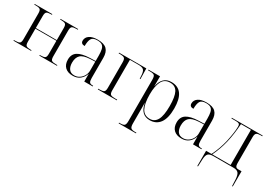

<svg xmlns="http://www.w3.org/2000/svg" viewBox="3 -1366 3375 2425"><g transform="rotate(30 1690.0 -153.0)"><path d="M27 0V-10H48Q90 -10 108.5 -21Q127 -32 127 -80V-455Q127 -503 109 -514.5Q91 -526 51 -526H27V-536H284V-526H269Q228 -526 209.5 -514.5Q191 -503 191 -456V-280H497V-455Q497 -503 478.5 -514.5Q460 -526 419 -526H404V-536H661V-526H639Q597 -526 579 -514.5Q561 -503 561 -456V-80Q561 -32 579.5 -21Q598 -10 639 -10H661V0H404V-10H418Q460 -10 478.5 -21Q497 -32 497 -80V-270H191V-80Q191 -32 209.5 -21Q228 -10 269 -10H284V0Z M895 10Q822 10 781.5 -28.5Q741 -67 741 -138Q741 -217 798 -253.5Q855 -290 971 -294L1054 -297V-372Q1054 -425 1046.5 -461.5Q1039 -498 1015.5 -516Q992 -534 944 -534Q879 -534 859 -499Q839 -464 839 -391Q783 -391 783 -438Q783 -486 825 -515Q867 -544 946 -544Q1036 -544 1077 -503.5Q1118 -463 1118 -379V-86Q1118 -41 1130 -25.5Q1142 -10 1179 -10H1183V0H1059V-110H1057Q1041 -59 1000 -24.5Q959 10 895 10ZM909 -4Q950 -4 983 -26Q1016 -48 1035 -83Q1054 -118 1054 -155V-287L981 -284Q883 -279 844.5 -242Q806 -205 806 -131Q806 -73 831.5 -38.5Q857 -4 909 -4Z M1257 0V-10H1278Q1320 -10 1338.5 -21Q1357 -32 1357 -80V-455Q1357 -502 1338 -514Q1319 -526 1280 -526H1257V-536H1655L1658 -381H1648L1645 -436Q1641 -489 1620 -507.5Q1599 -526 1546 -526H1421V-80Q1421 -32 1439.5 -21Q1458 -10 1499 -10H1534V0Z M1699 240V230H1717Q1762 230 1777 215Q1792 200 1792 153V-450Q1792 -497 1777 -511.5Q1762 -526 1713 -526H1686V-536H1855V-395H1857Q1870 -466 1910.5 -506Q1951 -546 2018 -546Q2214 -546 2214 -273Q2214 -131 2162.5 -60.5Q2111 10 2017 10Q1886 10 1857 -146H1855Q1856 -123 1856 -89Q1856 -55 1856 -16V150Q1856 199 1871.5 214.5Q1887 230 1932 230H1952V240ZM2009 -5Q2080 -5 2114.5 -69Q2149 -133 2149 -271Q2149 -407 2116.5 -469Q2084 -531 2008 -531Q1926 -531 1891 -463Q1856 -395 1856 -274Q1856 -142 1892 -73.5Q1928 -5 2009 -5Z M2481 10Q2408 10 2367.5 -28.5Q2327 -67 2327 -138Q2327 -217 2384 -253.5Q2441 -290 2557 -294L2640 -297V-372Q2640 -425 2632.5 -461.5Q2625 -498 2601.5 -516Q2578 -534 2530 -534Q2465 -534 2445 -499Q2425 -464 2425 -391Q2369 -391 2369 -438Q2369 -486 2411 -515Q2453 -544 2532 -544Q2622 -544 2663 -503.5Q2704 -463 2704 -379V-86Q2704 -41 2716 -25.5Q2728 -10 2765 -10H2769V0H2645V-110H2643Q2627 -59 2586 -24.5Q2545 10 2481 10ZM2495 -4Q2536 -4 2569 -26Q2602 -48 2621 -83Q2640 -118 2640 -155V-287L2567 -284Q2469 -279 2430.5 -242Q2392 -205 2392 -131Q2392 -73 2417.5 -38.5Q2443 -4 2495 -4Z M2829 210V-12H2908Q2937 -69 2958.5 -130Q2980 -191 2994 -250Q3008 -315 3017 -374Q3026 -433 3026 -479Q3026 -509 3012 -517.5Q2998 -526 2965 -526H2902V-536H3352V-526H3321Q3287 -526 3269 -513Q3251 -500 3251 -456V-75Q3251 -43 3261.5 -27.5Q3272 -12 3298 -12H3346V210H3336L3332 112Q3328 47 3306 23.5Q3284 0 3236 0H2943Q2888 0 2866.5 23Q2845 46 2843 111L2839 210ZM2919 -12H3187V-524H3042Q3032 -369 3002.5 -246Q2973 -123 2919 -12Z"/></g></svg>

Font: Noto Serif Display Light
Style: Regular
Weight: 300
Designer: Monotype Design Team
Foundry: Monotype Imaging Inc.
Version: Version 2.009